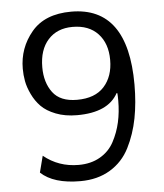

<svg xmlns="http://www.w3.org/2000/svg" viewBox="-50 -708 652 765"><g transform="rotate(-5 276.0 -326.0)"><path d="M418 -324 415 -325Q375 -251 251 -251Q203 -251 166 -265.5Q129 -280 108 -301.5Q87 -323 73.5 -351.5Q60 -380 55.5 -404.5Q51 -429 51 -454Q51 -537 104 -600.5Q157 -664 263 -664Q489 -664 489 -353Q489 -280 477 -218Q465 -156 438 -102.5Q411 -49 360.5 -18.5Q310 12 241 12Q134 12 83 -36L100 -102Q160 -53 240 -53Q289 -53 325.5 -74Q362 -95 381.5 -131.5Q401 -168 410 -208.5Q419 -249 419 -295Q419 -314 418 -324ZM129 -453Q129 -392 159 -352Q189 -312 256 -312Q328 -312 364.5 -352.5Q401 -393 401 -459Q401 -525 364.5 -564Q328 -603 263 -603Q201 -603 165 -563Q129 -523 129 -453Z"/></g></svg>

Font: Quattrocento Sans
Style: Regular
Weight: 400
Designer: Pablo Impallari
Foundry: Pablo Impallari, Igino Marini, Brenda Gallo
Version: Version 2.000